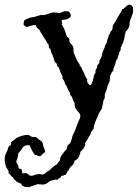

<svg xmlns="http://www.w3.org/2000/svg" viewBox="-104 -474 591 811"><path d="M55.7 303.7 39.1 309.6Q35.2 309.6 27.3 313.5Q19.5 317.4 11.7 316.4Q-11.7 315.4 -13.7 301.8Q-30.3 297.9 -39.1 288.1Q-43.9 285.2 -45.9 280.3Q-47.9 275.4 -52.7 272.5Q-57.6 269.5 -59.6 265.1Q-61.5 260.7 -67.4 258.8Q-66.4 248 -73.7 238.8Q-81.1 229.5 -83.5 208.5Q-85.9 187.5 -78.6 173.8Q-71.3 160.2 -69.8 151.9Q-68.4 143.6 -62 141.1Q-55.7 138.7 -57.6 127Q-46.9 119.1 -38.1 111.8Q-29.3 104.5 -7.3 98.6Q14.6 92.8 21.5 98.6Q28.3 104.5 37.1 104.5Q45.9 104.5 50.8 106.4Q56.6 113.3 64 117.7Q71.3 122.1 73.2 124Q76.2 128.9 77.1 134.8Q78.1 140.6 80.1 146.5Q82 152.3 84.5 157.2Q86.9 162.1 86.9 167Q85 169.9 82 171.9Q79.1 173.8 76.2 176.3Q73.2 178.7 71.8 181.6Q70.3 184.6 64 185.5Q57.6 186.5 54.7 183.6Q51.8 180.7 43.9 180.7Q30.3 164.1 21.5 139.6Q1 137.7 -5.9 146.5Q-12.7 155.3 -16.1 161.1Q-19.5 167 -26.4 172.9Q-28.3 192.4 -35.2 207Q-34.2 214.8 -30.3 219.7Q-26.4 224.6 -25.9 231.9Q-25.4 239.3 -20.5 238.8Q-15.6 238.3 -12.7 242.2Q-9.8 246.1 -10.3 250Q-10.7 253.9 -8.8 258.8Q5.9 255.9 10.3 258.8Q14.6 261.7 17.1 264.2Q19.5 266.6 25.4 268.6Q33.2 268.6 39.1 266.1Q44.9 263.7 54.7 261.7Q64.5 259.8 69.8 262.7Q75.2 265.6 84.5 259.8Q93.8 253.9 93.8 251Q103.5 248 106.9 243.7Q110.4 239.3 113.8 236.3Q117.2 233.4 119.1 232.4Q121.1 231.4 126 226.6Q130.9 221.7 134.8 221.7Q145.5 207 147.5 205.1Q149.4 203.1 149.9 201.7Q150.4 200.2 149.9 198.2Q149.4 196.3 151.4 190.9Q153.3 185.5 156.7 181.2Q160.2 176.8 165 169.9Q169.9 163.1 176.8 157.2Q178.7 147.5 181.6 140.6Q185.5 135.7 189.5 133.3Q193.4 130.9 195.8 123.5Q198.2 116.2 199.2 111.3Q202.1 97.7 207 89.8Q211.9 82 219.2 60.5Q226.6 39.1 231 31.2Q235.4 23.4 235.4 16.1Q235.4 8.8 229.5 2Q208 -20.5 211.9 -37.1Q206.1 -44.9 203.1 -55.7Q200.2 -66.4 192.4 -73.2Q193.4 -80.1 189.5 -85Q185.5 -89.8 181.6 -100.1Q177.7 -110.4 173.8 -115.7Q169.9 -121.1 168.5 -127.4Q167 -133.8 164.6 -136.2Q162.1 -138.7 160.2 -141.6Q161.1 -147.5 158.2 -156.2Q153.3 -162.1 150.9 -170.4Q148.4 -178.7 144.5 -188.5Q136.7 -195.3 136.7 -197.3Q138.7 -205.1 127 -212.9Q120.1 -241.2 111.3 -253.9Q112.3 -263.7 106.4 -268.6Q100.6 -273.4 102.5 -284.2Q98.6 -286.1 93.8 -295.4Q88.9 -304.7 87.9 -306.6Q83 -312.5 71.3 -333Q66.4 -337.9 65.9 -341.8Q65.4 -345.7 57.1 -352.5Q48.8 -359.4 47.9 -367.2Q36.1 -369.1 24.9 -364.7Q13.7 -360.4 8.3 -360.8Q2.9 -361.3 -3.9 -368.2Q-4.9 -375 -3.4 -379.4Q-2 -383.8 -1 -388.7Q19.5 -399.4 26.4 -400.4Q38.1 -400.4 69.3 -411.1Q81.1 -408.2 96.7 -414.6Q112.3 -420.9 120.1 -421.4Q127.9 -421.9 138.2 -419.9Q148.4 -418 157.7 -422.4Q167 -426.8 173.8 -426.8Q180.7 -426.8 187.5 -424.8Q201.2 -407.2 189.5 -398.9Q177.7 -390.6 169.4 -391.1Q161.1 -391.6 157.2 -387.7Q155.3 -382.8 158.2 -378.4Q161.1 -374 155.3 -373Q169.9 -349.6 173.3 -335Q176.8 -320.3 181.6 -317.4Q186.5 -314.5 189.5 -308.6Q186.5 -297.9 194.8 -290Q203.1 -282.2 205.1 -275.4Q207 -268.6 206.5 -262.7Q206.1 -256.8 207 -252Q213.9 -236.3 217.8 -226.6Q221.7 -216.8 227.5 -209Q233.4 -201.2 232.9 -200.2Q232.4 -199.2 232.4 -197.3Q238.3 -192.4 239.7 -188.5Q241.2 -184.6 244.1 -179.2Q247.1 -173.8 250.5 -166.5Q253.9 -159.2 256.3 -152.3Q258.8 -145.5 264.6 -138.7Q262.7 -128.9 266.6 -124Q270.5 -119.1 274.4 -114.3Q279.3 -113.3 280.8 -116.7Q282.2 -120.1 285.6 -126.5Q289.1 -132.8 291 -146Q293 -159.2 299.8 -167Q297.9 -177.7 302.7 -183.1Q307.6 -188.5 306.6 -199.2Q311.5 -201.2 312.5 -204.6Q313.5 -208 316.4 -210Q314.5 -217.8 319.3 -223.6Q324.2 -229.5 326.2 -239.7Q328.1 -250 330.1 -254.9Q332 -259.8 333.5 -263.2Q335 -266.6 336.9 -271Q338.9 -275.4 339.4 -279.3Q339.8 -283.2 343.8 -289.1Q347.7 -294.9 348.1 -300.3Q348.6 -305.7 352.1 -313Q355.5 -320.3 355 -321.8Q354.5 -323.2 354.5 -324.2Q360.4 -331.1 361.8 -336.9Q363.3 -342.8 369.1 -346.7Q371.1 -351.6 371.6 -357.9Q372.1 -364.3 374 -369.1Q384.8 -383.8 384.8 -385.3Q384.8 -386.7 390.1 -396Q395.5 -405.3 401.9 -415Q408.2 -424.8 413.1 -435.5Q418 -436.5 421.9 -440.4Q425.8 -444.3 433.1 -450.7Q440.4 -457 450.2 -452.1Q459 -443.4 458 -440.9Q457 -438.5 457 -435.5Q461.9 -428.7 452.6 -405.8Q443.4 -382.8 443.4 -378.9V-372.1Q443.4 -356.4 426.8 -339.8Q422.9 -326.2 421.9 -316.4Q418 -294.9 411.1 -285.2Q409.2 -277.3 407.7 -276.4Q406.2 -275.4 405.8 -272.9Q405.3 -270.5 405.8 -266.6Q406.2 -262.7 402.8 -257.8Q399.4 -252.9 398.9 -248.5Q398.4 -244.1 396.5 -240.2Q394.5 -236.3 394 -232.9Q393.6 -229.5 391.6 -225.6Q386.7 -220.7 385.7 -215.3Q384.8 -210 381.8 -200.7Q378.9 -191.4 376.5 -187Q374 -182.6 375 -176.8Q360.4 -160.2 360.4 -146.5Q360.4 -132.8 357.9 -127.9Q355.5 -123 353 -117.7Q350.6 -112.3 348.6 -103.5Q346.7 -94.7 342.3 -85Q337.9 -75.2 338.4 -69.8Q338.9 -64.5 337.9 -58.6Q331.1 -46.9 331.5 -43.5Q332 -40 330.6 -35.6Q329.1 -31.2 328.1 -25.4Q328.1 -15.6 321.3 -7.3Q314.5 1 311 11.2Q307.6 21.5 304.7 26.4Q293 51.8 291 71.3Q287.1 73.2 286.1 77.1Q285.2 81.1 280.3 83Q280.3 90.8 276.9 95.7Q273.4 100.6 270.5 105Q267.6 109.4 266.6 112.8Q265.6 116.2 263.7 118.7Q261.7 121.1 259.8 123Q257.8 125 256.3 128.4Q254.9 131.8 255.9 136.7Q256.8 146.5 234.4 168.9Q237.3 172.9 232.4 179.7Q227.5 198.2 210.9 205.1Q209 218.8 200.2 225.6Q191.4 232.4 186.5 244.1Q180.7 248 179.2 253.4Q177.7 258.8 172.9 264.6Q168 264.6 164.6 267.1Q161.1 269.5 155.3 268.6Q153.3 275.4 148.4 277.8Q143.6 280.3 139.6 285.2Q130.9 283.2 126 285.6Q121.1 288.1 113.3 288.1Q106.4 290 98.1 297.4Q89.8 304.7 77.1 305.7Z"/></svg>

Font: Mountains of Christmas
Style: Bold
Weight: 700
Designer: Crystal Kluge
Foundry: Font Diner, Inc DBA Tart Workshop
Version: Version 1.002